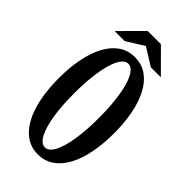

<svg xmlns="http://www.w3.org/2000/svg" viewBox="-273 -952 1046 1046"><g transform="rotate(45 250.0 -429.5)"><path d="M199.2 -878.9H300.8L428.2 -751H351.1L250 -814L148.9 -751H71.8ZM251 -729Q303.7 -729 343.5 -701.4Q383.3 -673.8 410.2 -623.3Q437 -572.8 450.4 -504.6Q463.9 -436.5 463.9 -355Q463.9 -273.4 450.4 -204.8Q437 -136.2 410.2 -85.9Q383.3 -35.6 343.5 -7.8Q303.7 20 251 20Q198.2 20 158.4 -7.8Q118.7 -35.6 91.8 -85.9Q64.9 -136.2 51.5 -204.8Q38.1 -273.4 38.1 -355Q38.1 -436.5 51.5 -504.6Q64.9 -572.8 91.8 -623.3Q118.7 -673.8 158.4 -701.4Q198.2 -729 251 -729ZM251 -678.2Q229.5 -678.2 211.9 -655.3Q194.3 -632.3 181.9 -589.6Q169.4 -546.9 162.6 -487.5Q155.8 -428.2 155.8 -355Q155.8 -257.3 167.7 -185.1Q179.7 -112.8 201.2 -73.5Q222.7 -34.2 251 -34.2Q279.8 -34.2 301 -73.5Q322.3 -112.8 334.2 -185.1Q346.2 -257.3 346.2 -355Q346.2 -428.2 339.4 -487.5Q332.5 -546.9 320.1 -589.6Q307.6 -632.3 290 -655.3Q272.5 -678.2 251 -678.2Z"/></g></svg>

Font: BIZ UDMincho
Style: Bold
Weight: 700
Monospace: yes
Designer: TypeBank Co., Ltd.
Foundry: Morisawa Inc.
Version: Version 1.06